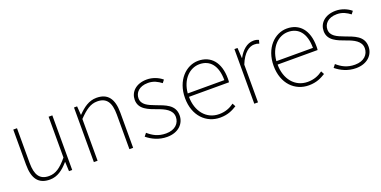

<svg xmlns="http://www.w3.org/2000/svg" viewBox="-17 -1134 3455 1741"><g transform="rotate(-20 1710.5 -263.5)"><path d="M255 13C328 13 383 -29 436 -90H438L442 0H473V-527H437V-133C372 -55 323 -20 258 -20C169 -20 132 -76 132 -192V-527H96V-188C96 -51 147 13 255 13Z M682 0H718V-403C785 -472 833 -507 898 -507C988 -507 1025 -450 1025 -334V0H1061V-339C1061 -475 1010 -540 902 -540C829 -540 774 -498 720 -443H718L712 -527H682Z M1386 13C1497 13 1558 -55 1558 -133C1558 -236 1467 -262 1383 -294C1320 -318 1260 -342 1260 -405C1260 -457 1300 -507 1387 -507C1442 -507 1479 -485 1514 -459L1535 -486C1498 -518 1442 -540 1389 -540C1280 -540 1223 -476 1223 -403C1223 -312 1309 -282 1389 -253C1451 -231 1521 -200 1521 -131C1521 -71 1476 -20 1388 -20C1310 -20 1261 -50 1217 -88L1194 -59C1241 -20 1307 13 1386 13Z M1898 13C1976 13 2021 -13 2061 -37L2045 -68C2005 -39 1960 -20 1900 -20C1776 -20 1695 -122 1695 -261H2081C2083 -275 2083 -286 2083 -297C2083 -453 2006 -540 1884 -540C1767 -540 1657 -434 1657 -262C1657 -90 1765 13 1898 13ZM1695 -294C1706 -427 1790 -507 1884 -507C1983 -507 2048 -437 2048 -294Z M2230 0H2266V-364C2307 -468 2365 -505 2412 -505C2433 -505 2442 -503 2459 -496L2468 -529C2450 -538 2435 -540 2417 -540C2354 -540 2303 -492 2268 -428H2266L2260 -527H2230Z M2753 13C2831 13 2876 -13 2916 -37L2900 -68C2860 -39 2815 -20 2755 -20C2631 -20 2550 -122 2550 -261H2936C2938 -275 2938 -286 2938 -297C2938 -453 2861 -540 2739 -540C2622 -540 2512 -434 2512 -262C2512 -90 2620 13 2753 13ZM2550 -294C2561 -427 2645 -507 2739 -507C2838 -507 2903 -437 2903 -294Z M3209 13C3320 13 3381 -55 3381 -133C3381 -236 3290 -262 3206 -294C3143 -318 3083 -342 3083 -405C3083 -457 3123 -507 3210 -507C3265 -507 3302 -485 3337 -459L3358 -486C3321 -518 3265 -540 3212 -540C3103 -540 3046 -476 3046 -403C3046 -312 3132 -282 3212 -253C3274 -231 3344 -200 3344 -131C3344 -71 3299 -20 3211 -20C3133 -20 3084 -50 3040 -88L3017 -59C3064 -20 3130 13 3209 13Z"/></g></svg>

Font: Harano Aji Gothic TW ExtraLight
Style: Regular
Weight: 250
Foundry: Masamichi Hosoda
Version: HaranoAjiGothicTW-ExtraLight version 20230610;ttx 4.39.4